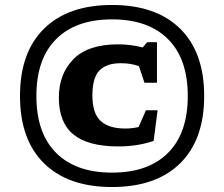

<svg xmlns="http://www.w3.org/2000/svg" viewBox="-20 -740 902 773"><path d="M431 -720Q608 -720 705 -624.8Q802 -529.5 802 -353.5Q802 -177.5 705 -82.2Q608 13 431 13Q254.5 13 157.5 -82.2Q60.5 -177.5 60.5 -353.5Q60.5 -529.5 157.5 -624.8Q254.5 -720 431 -720ZM431 -662Q285.5 -662 206 -582.5Q126.5 -503 126.5 -353.5Q126.5 -204 206 -124.5Q285.5 -45 431 -45Q577 -45 656.5 -124.5Q736 -204 736 -353.5Q736 -503 656.5 -582.5Q577 -662 431 -662ZM485 -222.5Q510.5 -222.5 538 -228.5L567.5 -296H614.5L598.5 -172.5Q533 -150.5 456.5 -150.5Q334.5 -150.5 275.8 -198.5Q217 -246.5 217 -347Q217 -442.5 275.8 -502Q334.5 -561.5 455.5 -561.5Q506 -561.5 554.5 -549L572.5 -570H612V-407H561.5L539.5 -473.5Q508 -485.5 466 -485.5Q409 -485.5 380.5 -456.5Q352 -427.5 352 -355Q352 -283.5 385.2 -253Q418.5 -222.5 485 -222.5Z"/></svg>

Font: Newsreader Caption
Style: Bold
Weight: 700
Designer: Hugues Gentile
Foundry: Production Type
Version: Version 1.001